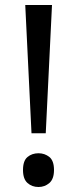

<svg xmlns="http://www.w3.org/2000/svg" viewBox="-20 -734 309 768"><path d="M163 -201H106L81 -714H188ZM72 -54Q72 -91 90 -106Q108 -121 134 -121Q159 -121 177.5 -106Q196 -91 196 -54Q196 -18 177.5 -2Q159 14 134 14Q108 14 90 -2Q72 -18 72 -54Z"/></svg>

Font: Noto Sans Imperial Aramaic
Style: Regular
Weight: 400
Designer: Monotype Design Team
Foundry: Monotype Imaging Inc.
Version: Version 2.001; ttfautohint (v1.8.4.7-5d5b)